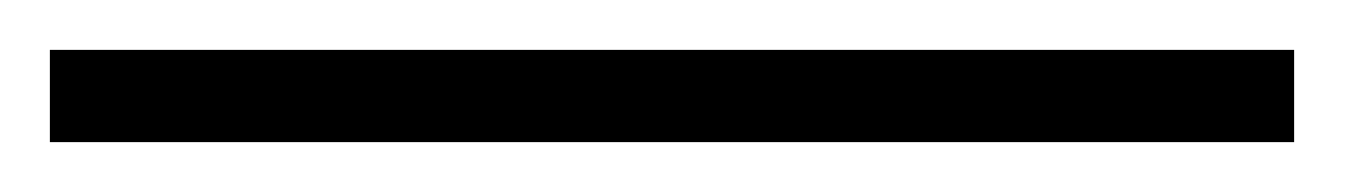

<svg xmlns="http://www.w3.org/2000/svg" viewBox="-20 5 540 77"><path d="M0 62V25H499V62Z"/></svg>

Font: KaTeX_Main
Style: Regular
Weight: 400
Version: Version 1.1; ttfautohint (v1.3)